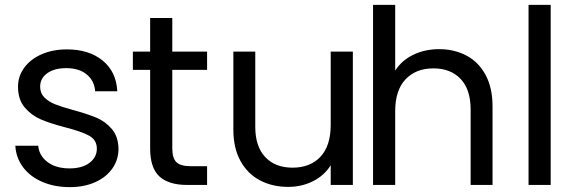

<svg xmlns="http://www.w3.org/2000/svg" viewBox="-20 -760 2361 789"><path d="M43 -161H137Q141 -120 175.5 -94Q210 -68 266 -68Q318 -68 348 -91Q378 -114 378 -149Q378 -185 346 -202.5Q314 -220 247 -237Q186 -253 147.5 -269.5Q109 -286 81.5 -318.5Q54 -351 54 -404Q54 -446 79 -481Q104 -516 150 -536.5Q196 -557 255 -557Q346 -557 402 -511Q458 -465 462 -385H371Q368 -428 336.5 -454Q305 -480 252 -480Q203 -480 174 -459Q145 -438 145 -404Q145 -377 162.5 -359.5Q180 -342 206.5 -331.5Q233 -321 280 -308Q339 -292 376 -276.5Q413 -261 439.5 -230Q466 -199 467 -149Q467 -104 442 -68Q417 -32 371.5 -11.5Q326 9 267 9Q204 9 154 -12.5Q104 -34 75 -72.5Q46 -111 43 -161Z M688 -473V-150Q688 -110 705 -93.5Q722 -77 764 -77H831V0H749Q673 0 635 -35Q597 -70 597 -150V-473H526V-548H597V-686H688V-548H831V-473Z M1430 -548V0H1339V-81Q1313 -39 1266.5 -15.5Q1220 8 1164 8Q1100 8 1049 -18.5Q998 -45 968.5 -98Q939 -151 939 -227V-548H1029V-239Q1029 -158 1070 -114.5Q1111 -71 1182 -71Q1255 -71 1297 -116Q1339 -161 1339 -247V-548Z M2004 -323V0H1914V-310Q1914 -392 1873 -435.5Q1832 -479 1761 -479Q1689 -479 1646.5 -434Q1604 -389 1604 -303V0H1513V-740H1604V-470Q1631 -512 1678.5 -535Q1726 -558 1785 -558Q1847 -558 1897 -531.5Q1947 -505 1975.5 -452Q2004 -399 2004 -323Z M2243 -740V0H2152V-740Z"/></svg>

Font: Poppins A&M
Style: Regular-A&M
Weight: 400
Designer: Ninad Kale (Devanagari), Jonny Pinhorn (Latin)
Foundry: Indian Type Foundry
Version: 4.004